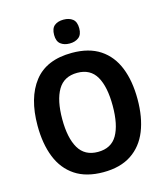

<svg xmlns="http://www.w3.org/2000/svg" viewBox="-134 -1031 989 1143"><g transform="rotate(-15 361.0 -459.5)"><path d="M669 -358Q669 -246 636 -163.5Q603 -81 534.5 -35.5Q466 10 361 10Q256 10 187.5 -35.5Q119 -81 86 -164Q53 -247 53 -359Q53 -530 129 -627.5Q205 -725 362 -725Q467 -725 535 -680Q603 -635 636 -552.5Q669 -470 669 -358ZM205 -358Q205 -242 242.5 -178.5Q280 -115 361 -115Q443 -115 479.5 -178Q516 -241 516 -358Q516 -475 479.5 -538.5Q443 -602 362 -602Q280 -602 242.5 -538Q205 -474 205 -358ZM365 -929Q400 -929 421.5 -912Q443 -895 443 -855Q443 -816 421 -799Q399 -782 365 -782Q331 -782 309.5 -799Q288 -816 288 -855Q288 -895 309 -912Q330 -929 365 -929Z"/></g></svg>

Font: Noto Sans SemiCondensed
Style: Bold
Weight: 700
Width: 4
Designer: Monotype Design Team
Foundry: Monotype Imaging Inc.
Version: Version 2.013; ttfautohint (v1.8.4.7-5d5b)